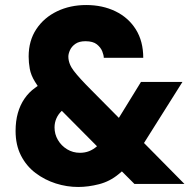

<svg xmlns="http://www.w3.org/2000/svg" viewBox="-20 -732 768 764"><path d="M291 12Q246 12 202 -2Q158 -16 121.5 -43.5Q85 -71 63.5 -113Q42 -155 42 -211Q42 -250 51 -282Q60 -314 77.5 -339.5Q95 -365 119 -382L130 -390L119 -407Q103 -433 98.5 -458Q94 -483 94 -507Q94 -570 124.5 -616Q155 -662 207 -687Q259 -712 323 -712Q388 -712 439.5 -687Q491 -662 520.5 -615Q550 -568 550 -502H393Q393 -512 387 -527.5Q381 -543 365.5 -555.5Q350 -568 320 -568Q295 -568 280 -557.5Q265 -547 258.5 -532.5Q252 -518 252 -507Q252 -478 274 -449.5Q296 -421 342 -375L453 -263L541 -406H706L553 -163L714 0H515L465 -50L452 -39Q417 -10 374 1Q331 12 291 12ZM298 -124Q318 -124 334.5 -130.5Q351 -137 366 -150L226 -291Q212 -278 204.5 -261Q197 -244 197 -225Q197 -198 210.5 -175Q224 -152 247 -138Q270 -124 298 -124Z"/></svg>

Font: Rethink Sans ExtraBold
Style: Regular
Weight: 800
Designer: The Rethink Sans project authors (Hans Thiessen). DM Sans designed by Colophon Foundry.
Foundry: Rethink Communications LLC
Version: Version 1.001